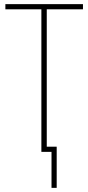

<svg xmlns="http://www.w3.org/2000/svg" viewBox="-20 -734 427 928"><path d="M229 174H254V-25H206V-689H381V-714H6V-689H180V0H229Z"/></svg>

Font: Noto Sans Condensed Thin
Style: Regular
Weight: 100
Width: 3
Designer: Monotype Design Team
Foundry: Monotype Imaging Inc.
Version: Version 2.013